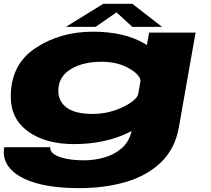

<svg xmlns="http://www.w3.org/2000/svg" viewBox="-23 -759 1117 1018"><path d="M397 238.5Q259 238.5 166.5 211.2Q74 184 31 135Q-12 86 -0.5 21.5H244Q240.5 42.5 263 58.2Q285.5 74 327.2 82.5Q369 91 423 91Q474.5 91 527.2 76.8Q580 62.5 620.2 28.8Q660.5 -5 675 -64Q669 -61 662.5 -58Q536.5 5 369.5 5Q218.5 5 126.2 -61.8Q34 -128.5 34 -246.5Q34 -417.5 165.2 -504.2Q296.5 -591 469.5 -591Q636.5 -591 743 -528Q749.5 -524.5 756 -520.5L767.5 -586H1014L925.5 -85Q905.5 28.5 832.2 100Q759 171.5 646.8 205Q534.5 238.5 397 238.5ZM722 -330Q719.5 -362 665.5 -394Q603 -431.5 516 -431.5Q417.5 -431.5 353.8 -393.2Q290 -355 286.5 -286.5Q282.5 -226 327.8 -190.5Q373 -155 467.5 -155Q554.5 -155 630 -192Q695.5 -224 709 -256.5ZM326 -616.5 525 -739H678.5L836.5 -616.5H678.5L595 -693.5L483.5 -616.5Z"/></svg>

Font: Anybody UltraExpanded ExtraBold
Style: Italic
Weight: 800
Width: 9
Italic angle: -10°
Designer: Tyler Finck
Foundry: Etcetera Type Company
Version: Version 1.010; ttfautohint (v1.8.3) -l 8 -r 50 -G 200 -x 14 